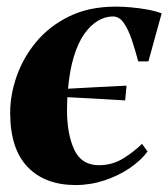

<svg xmlns="http://www.w3.org/2000/svg" viewBox="-20 -534 496 566"><path d="M203 11.5Q112.5 11.5 61.2 -42Q10 -95.5 10 -201.5Q10 -254.5 29.2 -309.5Q48.5 -364.5 87.2 -411Q126 -457.5 184.5 -486Q243 -514.5 322 -514.5Q342.5 -514.5 367.5 -512.2Q392.5 -510 416.2 -505.5Q440 -501 456.5 -494.5L417.5 -353H387.5Q379 -385 369 -415.2Q359 -445.5 345.5 -465.5Q332 -485.5 312.5 -485.5Q290 -485.5 268.2 -472.5Q246.5 -459.5 228.2 -433.5Q210 -407.5 197.8 -367.5Q185.5 -327.5 180.5 -272.5Q224.5 -275 267 -277.2Q309.5 -279.5 353 -281.5L349 -238Q306.5 -240.5 264 -243Q221.5 -245.5 178.5 -247.5Q178.5 -238 178 -228.8Q177.5 -219.5 177.5 -210Q177.5 -139 198.8 -93Q220 -47 271.5 -47Q310.5 -47 342.5 -66.5Q374.5 -86 398.5 -110L415 -87.5Q396.5 -62 363.5 -39.2Q330.5 -16.5 288.8 -2.5Q247 11.5 203 11.5Z"/></svg>

Font: Merriweather 144pt ExtraBold
Style: Italic
Weight: 800
Italic angle: -7.8°
Version: Version 2.101